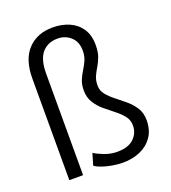

<svg xmlns="http://www.w3.org/2000/svg" viewBox="-139 -859 868 973"><g transform="rotate(-20 295.0 -373.0)"><path d="M145.5 -546.9V0H71.3V-546.9Q71.3 -650.4 121.6 -703.4Q171.9 -756.3 255.4 -756.3Q304.7 -756.3 344.5 -739Q384.3 -721.7 407.7 -686.8Q431.2 -651.9 431.2 -599.1Q431.2 -561 421.9 -535.6Q412.6 -510.3 400.4 -490.5Q388.2 -470.7 378.9 -450.2Q369.6 -429.7 369.6 -401.4Q369.6 -373.5 387.2 -352.1Q404.8 -330.6 430.7 -310.5Q456.5 -290.5 482.4 -268.6Q508.3 -246.6 525.9 -218.8Q543.5 -190.9 543.5 -152.3Q543.5 -98.6 518.3 -62.5Q493.2 -26.4 451.2 -8.3Q409.2 9.8 357.9 9.8Q331.1 9.8 301.5 4.6Q272 -0.5 247.3 -9Q222.7 -17.6 210 -27.3L228.5 -90.3Q246.1 -78.1 280.3 -64.9Q314.5 -51.8 349.6 -51.8Q409.7 -51.8 439.5 -80.8Q469.2 -109.9 469.2 -150.4Q469.2 -179.7 451.7 -201.9Q434.1 -224.1 408.2 -244.1Q382.3 -264.2 356.4 -285.9Q330.6 -307.6 313 -335.7Q295.4 -363.8 295.4 -402.3Q295.4 -434.1 305.2 -457Q314.9 -480 327.6 -500.2Q340.3 -520.5 350.1 -542.5Q359.9 -564.5 359.9 -593.8Q359.9 -641.6 330.6 -668.2Q301.3 -694.8 260.3 -694.8Q207 -694.8 176.3 -659.4Q145.5 -624 145.5 -546.9Z"/></g></svg>

Font: Vazirmatn UI Light
Style: Regular
Weight: 300
Designer: Saber Rastikerdar
Foundry: Saber Rastikerdar
Version: Version 33.003